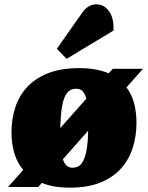

<svg xmlns="http://www.w3.org/2000/svg" viewBox="-20 -848 682 885"><path d="M17 14 87 -65Q59 -98 46 -142Q33 -186 33 -238Q33 -298 50 -351.5Q67 -405 104.5 -446Q142 -487 201.5 -510.5Q261 -534 345 -534Q385 -534 419 -528Q453 -522 481 -510L500 -531H639L563 -445Q587 -414 598 -372.5Q609 -331 609 -281Q609 -224 593 -170.5Q577 -117 541 -75Q505 -33 446 -8Q387 17 301 17Q264 17 231.5 11.5Q199 6 173 -5L156 14ZM314 -75Q343 -75 357.5 -96.5Q372 -118 378.5 -154Q385 -190 386 -232Q386 -236 386 -239Q386 -242 386 -245L270 -114Q276 -95 286.5 -85Q297 -75 314 -75ZM258 -258 378 -393Q372 -415 361.5 -427Q351 -439 330 -439Q315 -439 302.5 -431.5Q290 -424 280.5 -405.5Q271 -387 265.5 -354Q260 -321 258 -270Q258 -267 258 -264.5Q258 -262 258 -258ZM360 -791Q372 -808 388 -818Q404 -828 424 -828Q460 -828 483 -795.5Q506 -763 503 -707L287 -577L242 -623Z"/></svg>

Font: Literata Black
Style: Italic
Weight: 900
Italic angle: -2°
Designer: Latin by Veronika Burian and Jose Scaglione. Greek by Irene Vlachou. Cyrillic by Vera Evstafieva
Foundry: TypeTogether
Version: Version 3.002